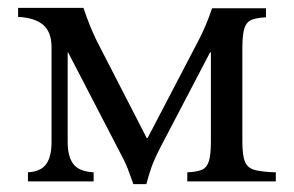

<svg xmlns="http://www.w3.org/2000/svg" viewBox="-20 -461 747 488"><path d="M596 -101Q596 -66 602.5 -50Q609 -34 627.5 -29Q646 -24 681 -23V0H456V-23Q479 -24 492 -29Q505 -34 510.5 -50Q516 -66 516 -101V-328H514L388 -87Q372 -56 365 -36Q358 -16 352 7H319Q312 -13 305 -31.5Q298 -50 278 -87L153 -328H152V-100Q152 -63 166.5 -44Q181 -25 218 -23V0H51V-23Q84 -25 97.5 -44Q111 -63 111 -100V-341Q111 -380 89.5 -398Q68 -416 26 -418V-441H192Q201 -415 208 -397.5Q215 -380 226 -357L353 -110H355L484 -357Q494 -376 503 -397.5Q512 -419 519 -440H656V-417Q634 -416 620.5 -411Q607 -406 601.5 -390Q596 -374 596 -339Z"/></svg>

Font: Bona Nova SC
Style: Regular
Weight: 400
Designer: Mateusz Machalski
Foundry: Capitalics
Version: Version 4.001; ttfautohint (v1.8.4.7-5d5b)